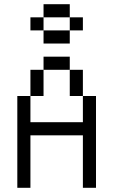

<svg xmlns="http://www.w3.org/2000/svg" viewBox="-20 -895 540 915"><path d="M375 -750V-812.5H312.5V-750H187.5V-687.5H312.5V-750ZM62.5 -437.5V0H125Q125 0 125 -250H375Q375 -250 375 0H437.5V-437.5H375Q375 -437.5 375 -312.5H125Q125 -312.5 125 -437.5ZM125 -437.5H187.5Q187.5 -437.5 187.5 -562.5H125Q125 -562.5 125 -437.5ZM375 -437.5Q375 -437.5 375 -562.5H312.5Q312.5 -562.5 312.5 -437.5ZM187.5 -562.5H312.5V-625H187.5ZM187.5 -750V-812.5H125V-750ZM187.5 -812.5H312.5V-875H187.5Z"/></svg>

Font: UnifontExMono
Style: Regular
Weight: 500
Version: Version 15.0.06